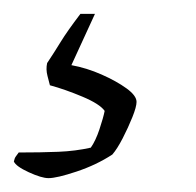

<svg xmlns="http://www.w3.org/2000/svg" viewBox="-103 -57 283 277"><path d="M-33 200Q-43 200 -61.5 191.5Q-80 183 -83 176Q-82 171 -80 168.5Q-78 166 -76 163Q-44 163 -19 162Q6 161 28 156Q35 146 40.5 129.5Q46 113 48 103Q41 93 16 82.5Q-9 72 -31 66Q-32 62 -34.5 52.5Q-37 43 -35 34Q-25 19 -15.5 3.5Q-6 -12 13 -37H34L0 37Q22 41 43.5 50.5Q65 60 79.5 70.5Q94 81 94 90Q94 97 88 112Q82 127 74 142.5Q66 158 59 166Q36 181 7.5 190.5Q-21 200 -33 200Z"/></svg>

Font: Texturina 72pt 72pt Thin
Style: Italic
Weight: 100
Italic angle: -11°
Designer: Guillermo Torres Carreño
Foundry: Omnibus-Type
Version: Version 1.002; ttfautohint (v1.8.3)